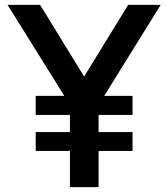

<svg xmlns="http://www.w3.org/2000/svg" viewBox="-20 -765 688 785"><path d="M126 -148H266V0H383V-148H522V-225H383V-295H522V-373H406L637 -745H504L324 -452L144 -745H11L243 -373H126V-295H266V-225H126Z"/></svg>

Font: Custom Plus Jakarta Sans SemiBold
Style: Regular
Weight: 600
Designer: Gumpita Rahayu & FullSphere
Foundry: Tokotype & FullSphere
Version: Version 1.001;hotconv 1.0.117;makeotfexe 2.5.65602